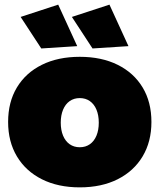

<svg xmlns="http://www.w3.org/2000/svg" viewBox="-20 -800 688 828"><path d="M324 -555Q418 -555 487.5 -520.5Q557 -486 595 -423Q633 -360 633 -274Q633 -189 595 -125.5Q557 -62 487.5 -27Q418 8 324 8Q230 8 160.5 -27Q91 -62 53 -125.5Q15 -189 15 -274Q15 -360 53 -423Q91 -486 160.5 -520.5Q230 -555 324 -555ZM324 -377Q299 -377 280.5 -364Q262 -351 252 -327Q242 -303 242 -271Q242 -239 252 -215Q262 -191 280.5 -178Q299 -165 324 -165Q349 -165 367.5 -178Q386 -191 396 -215Q406 -239 406 -271Q406 -303 396 -327Q386 -351 367.5 -364Q349 -377 324 -377ZM452 -780 534 -601 379 -591 290 -727ZM231 -780 313 -601 158 -591 69 -727Z"/></svg>

Font: Alexandria Black
Style: Regular
Weight: 900
Designer: Mohamed Gaber
Foundry: Kief Type Foundry
Version: Version 5.100